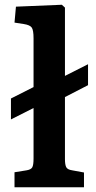

<svg xmlns="http://www.w3.org/2000/svg" viewBox="-20 -787 402 807"><path d="M41 0V-63L91 -71Q110 -74 115.5 -83.5Q121 -93 121 -121V-333L26 -285V-373L121 -421V-626Q121 -660 113.5 -671Q106 -682 80 -686L41 -692L47 -759L240 -767L253 -755V-468L350 -517V-429L253 -379V-118Q253 -96 258 -85Q263 -74 284 -71L333 -62V0Z"/></svg>

Font: Literata 12pt SemiBold
Style: Regular
Weight: 600
Designer: Latin by Veronika Burian and Jose Scaglione. Greek by Irene Vlachou. Cyrillic by Vera Evstafieva.
Foundry: TypeTogether
Version: Version 3.002